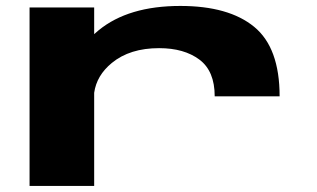

<svg xmlns="http://www.w3.org/2000/svg" viewBox="-20 -610 1040 630"><path d="M684.5 -294Q684.5 -377 634.2 -414.5Q584 -452 502 -452Q406 -452 347 -403.5Q297 -362.5 289 -305.5V0H77V-585.5H289V-498Q296 -504.5 303.5 -510.5Q401 -590.5 571.5 -590.5Q730.5 -590.5 814 -522Q897.5 -453.5 897.5 -294Z"/></svg>

Font: Anybody UltraExpanded Regular
Style: Bold
Weight: 700
Width: 9
Designer: Tyler Finck
Foundry: Etcetera Type Company
Version: Version 1.010; ttfautohint (v1.8.3) -l 8 -r 50 -G 200 -x 14 